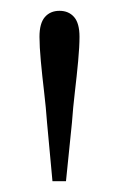

<svg xmlns="http://www.w3.org/2000/svg" viewBox="-20 -819 220 355"><path d="M90 -799Q107 -799 117 -787.5Q127 -776 127 -751Q127 -733 124.5 -706Q122 -679 118.5 -649.5Q115 -620 113 -592L102 -484H77L67 -592Q65 -620 61.5 -649.5Q58 -679 55.5 -706Q53 -733 53 -751Q53 -776 63 -787.5Q73 -799 90 -799Z"/></svg>

Font: Noto Serif SC
Style: Regular
Weight: 200
Designer: Ryoko NISHIZUKA 西塚涼子 (kana & ideographs); Frank Grießhammer (Latin, Greek & Cyrillic); Wenlong ZHANG 张文龙 (bopomofo); San
Foundry: Adobe
Version: Version 2.001;hotconv 1.1.0;makeotfexe 2.6.0